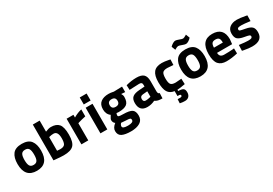

<svg xmlns="http://www.w3.org/2000/svg" viewBox="46 -1864 4612 3244"><g transform="rotate(-30 2352.5 -242.0)"><path d="M266.1 -102.1Q319.3 -102.1 339.8 -138.2Q360.4 -173.8 359.9 -251Q359.9 -328.1 339.4 -363.3Q318.4 -398.4 265.6 -397.9Q212.9 -397.9 192.4 -362.8Q171.9 -328.1 171.9 -251Q171.9 -173.8 192.4 -137.7Q212.9 -101.6 266.1 -102.1ZM266.1 -512.2Q390.6 -511.7 443.4 -443.4Q496.1 -375 496.1 -251Q496.1 12.2 266.1 12.2Q36.1 12.2 36.1 -251Q36.1 -375 88.9 -443.4Q141.6 -511.7 266.1 -512.2Z M788.6 -107.9Q855.5 -107.9 878.9 -140.6Q901.9 -173.3 901.9 -256.8Q901.9 -391.6 817.9 -392.1Q777.8 -392.1 741.7 -381.8L727.5 -378.9V-111.8Q773.4 -107.9 788.6 -107.9ZM835.9 -512.2Q940.9 -512.2 989.3 -454.6Q1037.6 -397 1037.6 -249Q1037.6 -101.1 981.9 -44.4Q926.3 12.2 788.6 12.2Q745.6 12.2 631.8 2L593.8 -2V-700.2H727.5V-484.9Q792 -512.2 835.9 -512.2Z M1137.7 0V-500H1270.5V-446.8Q1354.5 -496.6 1430.7 -512.2V-377Q1349.6 -359.9 1291.5 -341.8L1271.5 -335V0Z M1509.3 -564V-700.2H1643.1V-564ZM1509.3 0V-500H1643.1V0Z M1881.8 -332Q1881.8 -258.8 1958.5 -258.8Q2035.2 -258.8 2035.2 -332.5Q2035.2 -406.2 1958.5 -406.2Q1881.8 -406.2 1881.8 -332ZM1874 77.1Q1874 120.1 1979.5 120.1Q2085 120.1 2085 69.8Q2085 43 2066.9 35.6Q2048.8 28.3 1991.2 26.9L1900.9 20Q1874 47.4 1874 77.1ZM1742.2 90.8Q1742.2 27.8 1814 -27.8Q1776.9 -52.7 1776.9 -104Q1776.9 -124 1807.1 -169.9L1815.9 -184.1Q1748 -232.9 1748 -328.6Q1748 -423.8 1805.7 -466.8Q1863.3 -509.8 1958 -509.8Q2001 -509.8 2043 -500L2059.1 -497.1L2220.2 -502V-395L2145 -400.9Q2167 -366.7 2167 -333Q2167 -232.9 2116.2 -194.8Q2065.4 -156.7 1956.1 -157.2Q1933.1 -157.2 1915 -161.1Q1905.3 -135.3 1905.3 -118.7Q1905.3 -102.1 1921.9 -96.2Q1938.5 -90.3 2002 -88.9Q2127.9 -87.9 2174.3 -55.7Q2220.2 -22.9 2220.2 62.5Q2220.2 147.9 2154.3 189Q2087.9 230 1975.6 230Q1863.3 230 1802.7 200.2Q1742.2 170.4 1742.2 90.8Z M2451.7 -97.2Q2489.7 -97.2 2534.7 -108.9L2549.8 -112.8V-220.2L2459 -211.9Q2402.8 -207 2402.8 -151.9Q2402.8 -96.7 2451.7 -97.2ZM2683.6 -344.2V-136.2Q2686 -112.3 2691.9 -102.5Q2697.8 -92.8 2716.8 -88.9L2712.9 12.2Q2661.6 11.7 2631.3 4.9Q2601.1 -2 2569.8 -22.9Q2498 12.2 2422.9 12.2Q2268.1 12.2 2267.6 -151.9Q2267.6 -231.9 2310.5 -265.6Q2353.5 -299.3 2442.9 -305.2L2549.8 -313V-344.2Q2549.8 -375 2535.6 -386.7Q2521.5 -398.4 2490.7 -397.9L2302.7 -390.1L2298.8 -482.9Q2405.8 -511.7 2502.4 -511.7Q2599.1 -511.7 2641.1 -472.2Q2683.1 -432.1 2683.6 -344.2Z M2937.5 232.9 2923.3 230 2927.7 151.9Q2958.5 152.8 2975.6 152.8Q3013.7 152.8 3013.7 127Q3013.7 105 2975.6 105H2951.7V8.8Q2864.7 -2.9 2826.2 -65.4Q2787.6 -127.9 2787.6 -258.3Q2787.6 -388.7 2837.4 -450.2Q2887.2 -511.7 2998.5 -512.2Q3050.3 -512.2 3131.3 -496.1L3158.7 -490.2L3154.3 -383.8Q3075.2 -391.6 3037.6 -392.1Q2968.3 -391.6 2945.8 -362.3Q2923.3 -333 2923.3 -251Q2923.3 -168.9 2945.8 -138.7Q2968.3 -108.4 3038.6 -107.9L3154.3 -116.2L3158.7 -8.8Q3061.5 10.3 3004.4 12.2V37.1Q3068.8 38.1 3098.1 56.2Q3127.4 74.2 3127.4 128.9Q3127.4 183.6 3098.6 212.4Q3069.8 241.2 3022 241.2Q2974.1 241.2 2937.5 232.9Z M3518.1 -585Q3495.1 -585 3449.2 -603Q3403.3 -621.1 3382.8 -621.1Q3362.3 -621.1 3324.2 -598.1L3311.5 -589.8L3282.2 -665Q3302.7 -688 3333 -706.5Q3363.3 -725.1 3385.7 -725.1Q3408.2 -725.1 3455.1 -707Q3502 -689 3519.5 -689Q3537.1 -689 3579.6 -713.9L3593.3 -723.1L3622.6 -647Q3601.6 -622.6 3570.8 -603.5Q3540.5 -585 3518.1 -585ZM3457.5 -102.1Q3510.7 -102.1 3531.2 -138.2Q3551.8 -173.8 3551.3 -251Q3551.3 -328.1 3530.8 -363.3Q3509.8 -398.4 3457 -397.9Q3404.3 -397.9 3383.8 -362.8Q3363.3 -328.1 3363.3 -251Q3363.3 -173.8 3383.8 -137.7Q3404.3 -101.6 3457.5 -102.1ZM3457.5 -512.2Q3582 -511.7 3634.8 -443.4Q3687.5 -375 3687.5 -251Q3687.5 12.2 3457.5 12.2Q3227.5 12.2 3227.5 -251Q3227.5 -375 3280.3 -443.4Q3333 -511.7 3457.5 -512.2Z M4067.4 -294.9Q4067.4 -355 4048.3 -378.4Q4029.8 -401.9 3981.9 -401.9Q3934.1 -401.9 3914.6 -377.4Q3895 -353 3894 -294.9ZM3987.3 -106Q4080.1 -106 4153.3 -111.8L4181.2 -115.2L4183.1 -16.1Q4067.9 11.7 3965.3 11.7Q3862.8 11.7 3811 -47.9Q3760.3 -107.9 3760.3 -243.2Q3760.3 -512.2 3981 -512.2Q4198.7 -512.2 4199.2 -286.1L4189 -192.9H3895Q3896 -147 3919.4 -126.5Q3942.9 -106 3987.3 -106Z M4480.5 -391.1Q4431.2 -390.6 4416.5 -381.8Q4401.9 -373 4401.9 -353.5Q4401.9 -334 4421.4 -326.7Q4440.9 -319.3 4521.5 -304.7Q4602.1 -290 4636.2 -256.8Q4670.4 -223.6 4669.9 -149.9Q4669.9 12.2 4468.8 12.2Q4402.8 12.2 4309.1 -5.9L4276.9 -12.2L4280.8 -124Q4404.8 -107.9 4453.6 -107.9Q4502.4 -107.4 4519.5 -117.2Q4537.1 -127 4537.1 -146Q4537.1 -165 4518.6 -173.8Q4500 -182.6 4422.4 -195.8Q4345.2 -209 4307.1 -240.2Q4269 -271.5 4269 -350.6Q4269 -430.2 4322.8 -470.7Q4377 -511.2 4461.9 -511.2Q4521 -511.2 4623 -492.2L4655.8 -485.8L4653.8 -375Q4529.8 -391.1 4480.5 -391.1Z"/></g></svg>

Font: TitilliumWeb-Bold
Style: Bold
Weight: 700
Version: Version 1.001;PS 57.000;hotconv 1.0.70;makeotf.lib2.5.55311